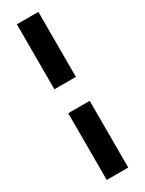

<svg xmlns="http://www.w3.org/2000/svg" viewBox="-237 -751 734 972"><g transform="rotate(-30 129.5 -265.0)"><path d="M67.6 -200H193.2V190H67.6ZM67.6 -720H193.2V-340H67.6Z"/></g></svg>

Font: Fixel Italic Variable Display Thin
Style: Italic
Weight: 100
Italic angle: -10°
Designer: AlfaBravo + MacPaw
Foundry: Kyrylo Tkachov, Marchela Mozhyna, Serhii Makarenko, Maria Weinstein, Zakhar Kryvoshyya
Version: Version 1.210;Glyphs 3.2 (3217)